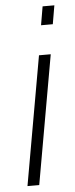

<svg xmlns="http://www.w3.org/2000/svg" viewBox="-53 -752 306 781"><g transform="rotate(-5 100.0 -361.5)"><path d="M139 -647 152 -723H200L187 -647ZM27 0 120 -526H168L75 0Z"/></g></svg>

Font: Archivo SemiBold Thin
Style: Italic
Weight: 250
Italic angle: -10°
Version: Version 2.001